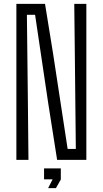

<svg xmlns="http://www.w3.org/2000/svg" viewBox="-20 -820 527 985"><path d="M64 0V-800H211L252 -547L327 -56H369L364 -533L361 -800H423V0H273L227 -293L160 -744H118L123 -302L126 0ZM206 100V44H292V101L267 145H227L250 100Z"/></svg>

Font: Big Shoulders Text Light
Style: Regular
Weight: 300
Designer: Patric King
Foundry: XO Type Co
Version: Version 1.000; ttfautohint (v1.8.2)